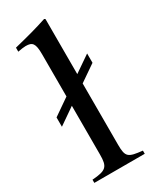

<svg xmlns="http://www.w3.org/2000/svg" viewBox="-179 -734 637 785"><g transform="rotate(-30 139.0 -341.5)"><path d="M259 -429V-473L182 -420V-680L177 -683C125 -666 88 -656 19 -639V-620C34 -623 48 -625 56 -625C88 -625 98 -614 98 -562V-363L20 -309V-265L98 -319V-89C98 -31 87 -20 20 -15V0H258V-15C192 -22 182 -28 182 -86V-376Z"/></g></svg>

Font: XITS Math
Style: Regular
Weight: 400
Designer: MicroPress Inc., with final additions and corrections provided by Coen Hoffman, Elsevier (retired)
Version: Version 1.108